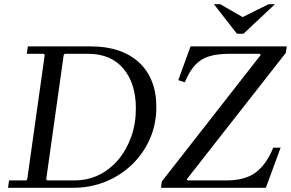

<svg xmlns="http://www.w3.org/2000/svg" viewBox="-20 -890 1379 910"><path d="M412 -670Q485 -670 542 -650.5Q599 -631 639 -594Q679 -557 700 -504Q721 -451 721 -383Q721 -301 690 -231Q659 -161 604.5 -109Q550 -57 479 -28.5Q408 0 328 0H18L23 -35H104L109 -40L192 -630L187 -635H107L112 -670ZM333 -35Q396 -35 449 -61Q502 -87 541 -133.5Q580 -180 602 -242Q624 -304 624 -376Q624 -494 565 -564.5Q506 -635 397 -635H287L282 -630L199 -40L204 -35ZM743 0 747 -30 1216 -630 1211 -635H1068Q1010 -635 971 -623Q932 -611 905 -582Q878 -553 856 -500L825 -510L883 -670H1339L1335 -640L865 -40L870 -35H1055Q1142 -35 1192.5 -73Q1243 -111 1275 -190H1310L1240 0ZM1253 -870H1283L1134 -730H1103L994 -870H1024L1130 -809Z"/></svg>

Font: Brygada 1918
Style: Italic
Weight: 400
Italic angle: -8°
Designer: Mateusz Machalski | Borys Kosmynka | Przemek Hoffer
Foundry: NIEPODLEGLA 2018
Version: Version 3.006